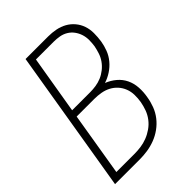

<svg xmlns="http://www.w3.org/2000/svg" viewBox="-215 -832 930 930"><g transform="rotate(-45 250.0 -367.5)"><path d="M13 0 135 -735H290Q316 -735 341.5 -730Q367 -725 388.5 -713Q410 -701 426 -682Q442 -663 450 -639.5Q458 -616 458 -589.5Q458 -563 454 -536Q450 -511 440.5 -486Q431 -461 413.5 -440Q396 -419 373 -404Q350 -389 325 -381Q353 -370 375.5 -351Q398 -332 410.5 -306Q423 -280 425 -249Q427 -218 421 -186Q417 -160 407 -133.5Q397 -107 379.5 -84.5Q362 -62 338.5 -45Q315 -28 288.5 -18Q262 -8 235 -4Q208 0 182 0ZM243 -400Q262 -400 282 -403Q302 -406 321 -414Q340 -422 357 -435.5Q374 -449 386 -466Q398 -483 404.5 -502.5Q411 -522 415 -542Q418 -562 418 -582.5Q418 -603 412 -621.5Q406 -640 394.5 -655.5Q383 -671 366.5 -681Q350 -691 330.5 -694.5Q311 -698 290 -698H169L119 -400ZM59 -37H182Q204 -37 226.5 -40Q249 -43 271 -51.5Q293 -60 313 -74Q333 -88 347.5 -107Q362 -126 370 -148Q378 -170 382 -192Q386 -216 385.5 -239Q385 -262 377 -282.5Q369 -303 354.5 -319Q340 -335 321 -345Q302 -355 279.5 -359Q257 -363 233 -363H113Z"/></g></svg>

Font: Iosevka SS04 Extralight
Style: Italic
Weight: 200
Italic angle: -9°
Monospace: yes
Designer: Belleve Invis
Foundry: Belleve Invis
Version: Version 19.0.0; ttfautohint (v1.8.4)